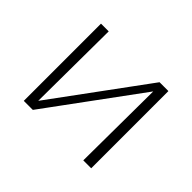

<svg xmlns="http://www.w3.org/2000/svg" viewBox="-96 -565 721 721"><g transform="rotate(45 264.5 -205.0)"><path d="M402 0 405 -410H444V0ZM86 0V-410H127L124 0ZM110 0V-19L397 -410H421V-391L134 0Z"/></g></svg>

Font: Ysabeau Infant ExtraLight
Style: Regular
Weight: 250
Designer: Christian Thalmann (Catharsis Fonts)
Version: Version 2.001;gftools[0.9.30]; featfreeze: ss01,ss02,lnum